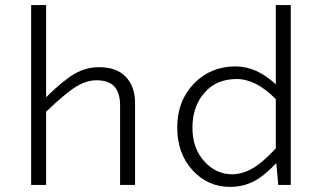

<svg xmlns="http://www.w3.org/2000/svg" viewBox="-20 -730 1268 758"><path d="M162.1 -710V-346.2Q230 -413.1 275.1 -439Q320.3 -464.8 371.1 -464.8Q440.4 -464.8 476.8 -426.5Q513.2 -388.2 513.2 -323.2V0H454.1V-313Q454.1 -363.8 431.6 -388.4Q409.2 -413.1 360.8 -413.1Q321.3 -413.1 279.8 -387.5Q238.3 -361.8 162.1 -289.1V0H103V-710Z M887.7 7.8Q800.3 7.8 740 -58.1Q679.7 -124 679.7 -227.1Q679.7 -331.5 745.4 -399.7Q811 -467.8 909.7 -467.8Q993.2 -467.8 1068.8 -397V-710H1127.9V0H1078.6L1070.8 -85.9Q1022 -34.2 980.2 -13.2Q938.5 7.8 887.7 7.8ZM739.7 -226.1Q739.7 -145 786.1 -93.5Q832.5 -42 896 -42Q935.5 -42 974.9 -64Q1014.2 -85.9 1068.8 -144V-338.9Q990.7 -418 914.6 -418Q834 -418 786.9 -363.5Q739.7 -309.1 739.7 -226.1Z"/></svg>

Font: IntelOne Mono Light
Style: Regular
Weight: 300
Designer: Fred Shallcrass
Foundry: Frere-Jones Type LLC
Version: Version 1.200;hotconv 1.1.0;makeotfexe 2.6.0;FJTRelease1.2